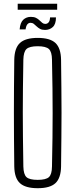

<svg xmlns="http://www.w3.org/2000/svg" viewBox="-20 -1010 407 1036"><path d="M183.5 5.5Q117 5.5 87.5 -21.8Q58 -49 57 -112Q56 -196 55.5 -266.5Q55 -337 55 -403Q55 -469 55.5 -538Q56 -607 57 -687Q58 -750.5 87.5 -778Q117 -805.5 183.5 -805.5Q250 -805.5 279.2 -778Q308.5 -750.5 309.5 -687Q310.5 -607 311.2 -538Q312 -469 312 -403Q312 -337 311.2 -266.5Q310.5 -196 309.5 -112Q308.5 -49 279.2 -21.8Q250 5.5 183.5 5.5ZM183.5 -39.5Q227.5 -39.5 243.8 -54.2Q260 -69 260.5 -111.5Q262.5 -198 263.2 -267Q264 -336 264 -399.2Q264 -462.5 263.2 -531.8Q262.5 -601 260.5 -688Q260 -730.5 243.8 -745.5Q227.5 -760.5 183.5 -760.5Q139 -760.5 123 -745.5Q107 -730.5 106 -688Q104.5 -603 103.8 -535.2Q103 -467.5 103 -404Q103 -340.5 103.8 -270.5Q104.5 -200.5 106 -111.5Q107 -69 123 -54.2Q139 -39.5 183.5 -39.5ZM250 -916H282Q282 -880 265 -864.2Q248 -848.5 223 -848.5Q206.5 -848.5 196 -854.2Q185.5 -860 177.8 -867.5Q170 -875 162.5 -881Q155 -887 144.5 -887Q135 -887 128 -879.2Q121 -871.5 118 -851.5H86Q89 -888 105.5 -903.5Q122 -919 146.5 -919Q163.5 -919 174.5 -913.5Q185.5 -908 193.2 -900.2Q201 -892.5 208 -886.8Q215 -881 224.5 -881Q235 -881 242.2 -889.2Q249.5 -897.5 250 -916ZM75.5 -990H288.5V-957.5H75.5Z"/></svg>

Font: Big Shoulders Text ExtraLight
Style: Regular
Weight: 250
Version: Version 2.002